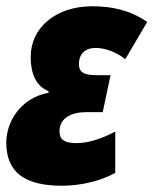

<svg xmlns="http://www.w3.org/2000/svg" viewBox="-23 -583 490 613"><path d="M175 10C228 10 292 -2 345 -31V-163C298 -138 256 -126 221 -126C178 -126 167 -141 167 -164C167 -207 206 -225 253 -225H305L330 -343H286C247 -343 229 -351 229 -378C229 -411 249 -430 282 -430C309 -430 346 -419 377 -394L447 -513C393 -550 336 -563 271 -563C155 -563 75 -494 75 -402C75 -337 99 -305 132 -292V-287C38 -269 -3 -189 -3 -128C-3 -32 57 10 175 10Z"/></svg>

Font: Noto Sans UI Condensed Black
Style: Italic
Weight: 900
Width: 3
Italic angle: -192°
Designer: Monotype Design Team
Foundry: Monotype Imaging Inc.
Version: Version 1.901